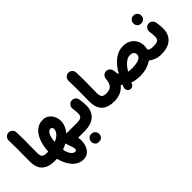

<svg xmlns="http://www.w3.org/2000/svg" viewBox="8 -1430 2522 2522"><g transform="rotate(-45 1269.5 -169.0)"><path d="M45.4 -184.1Q45.4 -249 46.4 -307.9Q47.4 -366.7 47.4 -428.7Q47.4 -490.7 44.4 -565.4Q43.5 -596.2 64.5 -618.9Q85.4 -641.6 115.7 -643.1Q146 -644 168.9 -623Q191.9 -602.1 192.9 -571.3Q196.3 -498 196 -435.3Q195.8 -372.6 194.6 -312.5Q193.4 -252.4 193.4 -186Q193.4 -135.7 212.2 -116Q231 -96.2 279.8 -96.2H280.3Q311 -96.2 332.5 -74.5Q354 -52.7 354 -22Q354 8.3 332.5 30.3Q311 52.2 280.3 52.2H279.8Q170.4 52.2 107.9 -2Q45.4 -56.2 45.4 -184.1Z M206.1 -22Q206.1 -52.7 228 -74.5Q250 -96.2 280.3 -96.2Q294.9 -96.2 309.1 -96.7Q311.5 -151.9 325.2 -212.2Q338.9 -272.5 366.9 -325Q395 -377.4 441.2 -410.4Q487.3 -443.4 555.2 -443.4Q605 -443.4 640.4 -416.3Q675.8 -389.2 694.3 -348.4Q712.9 -307.6 712.9 -266.6Q712.9 -221.7 695.3 -178Q677.7 -134.3 645 -96.2H763.7Q794.4 -96.2 815.9 -74.5Q837.4 -52.7 837.4 -22Q837.4 8.3 815.9 30.3Q794.4 52.2 763.7 52.2H716.3Q721.7 83.5 721.7 113.3Q721.7 143.1 713.1 176.5Q704.6 210 686.3 239.3Q668 268.6 637.9 286.9Q607.9 305.2 564.9 305.2Q515.1 305.2 475.3 283.4Q435.5 261.7 405.5 225.1Q375.5 188.5 355 143.1Q334.5 97.7 322.8 50.8Q301.8 52.2 280.3 52.2Q250 52.2 228 30.3Q206.1 8.3 206.1 -22ZM540 -288.6Q508.8 -288.6 487.1 -247.8Q465.3 -207 459 -126.5Q517.6 -149.4 545.9 -183.6Q574.2 -217.8 574.2 -249Q574.2 -267.1 567.1 -277.8Q560.1 -288.6 540 -288.6ZM563.5 46.9Q557.1 30.3 551.8 14.2Q546.4 -2 544.4 -14.2Q507.3 7.8 464.4 22.5Q476.6 89.8 503.7 122.8Q530.8 155.8 557.6 155.8Q585 155.8 585 126.5Q585 110.8 578.4 89.4Q571.8 67.9 563.5 46.9Z M689 -22Q689 -52.7 711.2 -74.5Q733.4 -96.2 763.7 -96.2H836.9Q867.7 -96.2 889.6 -74.5Q911.6 -52.7 911.6 -22Q911.6 8.3 889.6 30.3Q867.7 52.2 836.9 52.2H763.7Q733.4 52.2 711.2 30.3Q689 8.3 689 -22Z M762.7 -22Q762.7 -52.7 784.7 -74.5Q806.6 -96.2 836.9 -96.2Q895.5 -96.2 918.9 -112.5Q942.4 -128.9 942.4 -175.8Q942.4 -212.4 934.1 -270.5Q930.7 -300.8 949.2 -325.4Q967.8 -350.1 998 -354Q1028.3 -357.9 1052.5 -339.4Q1076.7 -320.8 1081.5 -290.5Q1092.8 -222.7 1092.8 -174.8Q1092.8 -67.9 1027.1 -7.8Q961.4 52.2 836.9 52.2Q806.6 52.2 784.7 30.3Q762.7 8.3 762.7 -22ZM799.3 210.4Q799.3 182.6 819.8 160.4Q840.3 138.2 872.1 138.2Q895 138.2 910.9 147.9Q926.8 157.7 936 171.9Q947.8 191.4 947.8 210.4Q947.8 225.1 941.4 242.4Q935.1 259.8 918.7 272.2Q902.3 284.7 873 284.7Q842.8 284.7 827.1 272Q811.5 259.3 805.2 242.7Q799.3 226.6 799.3 210.4Z M1155.8 -184.1Q1155.8 -249 1156.7 -307.9Q1157.7 -366.7 1157.7 -428.7Q1157.7 -490.7 1154.8 -565.4Q1153.8 -596.2 1174.8 -618.9Q1195.8 -641.6 1226.1 -643.1Q1256.3 -644 1279.3 -623Q1302.2 -602.1 1303.2 -571.3Q1306.6 -498 1306.4 -435.3Q1306.2 -372.6 1304.9 -312.5Q1303.7 -252.4 1303.7 -186Q1303.7 -135.7 1322.5 -116Q1341.3 -96.2 1390.1 -96.2H1390.6Q1421.4 -96.2 1442.9 -74.5Q1464.4 -52.7 1464.4 -22Q1464.4 8.3 1442.9 30.3Q1421.4 52.2 1390.6 52.2H1390.1Q1280.8 52.2 1218.3 -2Q1155.8 -56.2 1155.8 -184.1Z M1316.4 -22Q1316.4 -52.7 1338.4 -74.5Q1360.4 -96.2 1390.6 -96.2Q1425.8 -96.2 1453.4 -106.9Q1481 -117.7 1498.3 -148.4Q1515.6 -179.2 1520.5 -239.3Q1522 -254.4 1529.3 -267.6Q1546.9 -301.3 1584.5 -306.2Q1592.8 -307.6 1601.6 -306.6Q1613.8 -305.7 1624.5 -300.3Q1643.6 -292.5 1656 -275.1Q1668.5 -257.8 1669.4 -236.3Q1671.4 -191.4 1685.1 -162.6Q1747.1 -271.5 1821.8 -327.6Q1896.5 -383.8 1984.4 -383.8Q2043.9 -383.8 2089.4 -358.6Q2134.8 -333.5 2160.4 -288.6Q2186 -243.7 2186 -184.6Q2186 -154.3 2177.2 -126Q2187.5 -109.4 2206.8 -102.8Q2226.1 -96.2 2264.6 -96.2H2265.1Q2295.9 -96.2 2317.4 -74.2Q2338.9 -52.2 2338.9 -22Q2338.9 8.3 2317.4 30.3Q2295.9 52.2 2265.1 52.2H2264.6Q2214.4 52.2 2168.9 36.1Q2123.5 20 2089.4 -8.3Q2046.9 22.5 1989.5 39.8Q1932.1 57.1 1865.7 57.1Q1789.1 57.1 1723.6 33.7Q1720.7 41 1717.3 48.3Q1705.1 77.1 1678.7 84.7Q1652.3 92.3 1630.9 79.6Q1612.3 68.4 1606.2 45.9Q1600.1 23.4 1609.4 -2Q1614.3 -14.2 1619.1 -25.9Q1609.4 -34.2 1601.1 -42.5Q1524.9 52.2 1390.6 52.2Q1360.4 52.2 1338.4 30.3Q1316.4 8.3 1316.4 -22ZM1966.3 -234.9Q1920.4 -234.9 1877.2 -199.5Q1834 -164.1 1792 -96.2Q1823.2 -91.3 1865.7 -91.3Q1947.3 -91.3 1992.4 -112.1Q2037.6 -132.8 2037.6 -173.8Q2037.6 -204.1 2016.6 -219.5Q1995.6 -234.9 1966.3 -234.9Z M2190.9 -22Q2190.9 -52.7 2212.9 -74.5Q2234.9 -96.2 2265.1 -96.2Q2323.7 -96.2 2347.2 -112.5Q2370.6 -128.9 2370.6 -175.8Q2370.6 -212.4 2362.3 -270.5Q2358.9 -300.8 2377.4 -325.4Q2396 -350.1 2426.3 -354Q2456.5 -357.9 2480.7 -339.4Q2504.9 -320.8 2509.8 -290.5Q2521 -222.7 2521 -174.8Q2521 -67.9 2455.3 -7.8Q2389.6 52.2 2265.1 52.2Q2234.9 52.2 2212.9 30.3Q2190.9 8.3 2190.9 -22ZM2290 -497.6Q2290 -525.4 2310.5 -547.6Q2331.1 -569.8 2362.8 -569.8Q2385.7 -569.8 2401.6 -560.1Q2417.5 -550.3 2426.8 -536.1Q2438.5 -516.6 2438.5 -497.6Q2438.5 -482.9 2432.1 -465.6Q2425.8 -448.2 2409.4 -435.8Q2393.1 -423.3 2363.8 -423.3Q2333.5 -423.3 2317.9 -436Q2302.2 -448.7 2295.9 -465.3Q2290 -481.4 2290 -497.6Z"/></g></svg>

Font: Mikhak ExtraBold
Style: Regular
Weight: 800
Designer: Amin Abedi
Version: Version 3.3